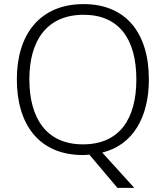

<svg xmlns="http://www.w3.org/2000/svg" viewBox="-20 -745 808 935"><path d="M705 -358C705 -585 593 -725 387 -725C173 -725 62 -576 62 -359C62 -141 168 10 384 10C394 10 405 9 415 8L552 170H634L478 -2C629 -39 705 -176 705 -358ZM123 -359C123 -547 208 -673 387 -673C558 -673 644 -557 644 -358C644 -167 563 -42 384 -42C206 -42 123 -169 123 -359Z"/></svg>

Font: Noto Sans Gujarati Light
Style: Regular
Weight: 300
Designer: Jelle Bosma - Monotype Design Team, Universal Thirst
Foundry: Monotype Imaging Inc.
Version: Version 2.106